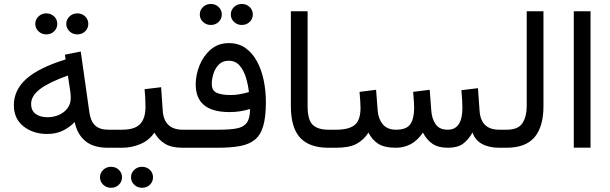

<svg xmlns="http://www.w3.org/2000/svg" viewBox="-20 -728 3004 946"><path d="M306.6 -610.4Q306.6 -631.8 322.5 -647Q338.4 -662.1 360.8 -662.1Q383.8 -662.1 399.4 -647.2Q415 -632.3 415 -610.4Q415 -588.4 399.4 -573.5Q383.8 -558.6 360.8 -558.6Q338.4 -558.6 322.5 -573.7Q306.6 -588.9 306.6 -610.4ZM153.8 -610.4Q153.8 -631.8 169.7 -647Q185.5 -662.1 208 -662.1Q231 -662.1 246.6 -647.2Q262.2 -632.3 262.2 -610.4Q262.2 -588.4 246.6 -573.5Q231 -558.6 208 -558.6Q185.5 -558.6 169.7 -573.7Q153.8 -588.9 153.8 -610.4ZM511.2 0Q439.5 0 399.7 -33.7Q359.9 -67.4 348.1 -126.5Q319.8 -98.1 286.9 -83Q253.9 -67.9 212.9 -67.9Q143.1 -67.9 95.7 -105.5Q48.3 -143.1 48.3 -209.5Q48.3 -284.7 109.9 -339.6Q171.4 -394.5 303.2 -435.1L299.8 -458.5L377.9 -474.1L420.4 -174.3Q426.3 -131.3 448.5 -110.1Q470.7 -88.9 513.2 -88.9H528.3V0ZM328.6 -245.6Q328.6 -260.7 326.7 -274.4L314.5 -356Q219.7 -321.8 176.5 -288.6Q133.3 -255.4 133.3 -215.8Q133.3 -183.6 155.3 -167Q177.2 -150.4 214.8 -150.4Q243.7 -150.4 269.8 -161.6Q295.9 -172.9 312.3 -194.3Q328.6 -215.8 328.6 -245.6Z M507.8 -88.9H581.5Q643.6 -88.9 670.2 -116.7Q696.8 -144.5 696.8 -202.1Q696.8 -225.6 695.6 -246.6Q694.3 -267.6 692.4 -288.6L773.9 -298.3L781.7 -184.1Q787.6 -88.9 880.9 -88.9H891.1V0H879.9Q825.7 0 793.2 -19.5Q760.7 -39.1 740.7 -74.7Q714.4 -36.1 671.4 -18.1Q628.4 0 581.5 0H507.8ZM625.5 145.5Q625.5 124 641.4 108.9Q657.2 93.8 679.7 93.8Q702.6 93.8 718.3 108.6Q733.9 123.5 733.9 145.5Q733.9 167.5 718.3 182.4Q702.6 197.3 679.7 197.3Q657.2 197.3 641.4 182.1Q625.5 167 625.5 145.5ZM472.7 145.5Q472.7 124 488.5 108.9Q504.4 93.8 526.9 93.8Q549.8 93.8 565.4 108.6Q581.1 123.5 581.1 145.5Q581.1 167.5 565.4 182.4Q549.8 197.3 526.9 197.3Q504.4 197.3 488.5 182.1Q472.7 167 472.7 145.5Z M1117.2 -656.7Q1117.2 -678.2 1133.1 -693.4Q1148.9 -708.5 1171.4 -708.5Q1194.3 -708.5 1210 -693.6Q1225.6 -678.7 1225.6 -656.7Q1225.6 -634.8 1210 -619.9Q1194.3 -605 1171.4 -605Q1148.9 -605 1133.1 -620.1Q1117.2 -635.3 1117.2 -656.7ZM964.4 -656.7Q964.4 -678.2 980.2 -693.4Q996.1 -708.5 1018.6 -708.5Q1041.5 -708.5 1057.1 -693.6Q1072.8 -678.7 1072.8 -656.7Q1072.8 -634.8 1057.1 -619.9Q1041.5 -605 1018.6 -605Q996.1 -605 980.2 -620.1Q964.4 -635.3 964.4 -656.7ZM1057.1 -88.9Q1112.3 -88.9 1146.2 -95.2Q1180.2 -101.6 1196 -123.3Q1211.9 -145 1211.9 -190.9Q1188 -183.6 1163.3 -179.7Q1138.7 -175.8 1110.4 -175.8Q944.3 -175.8 944.3 -312Q944.3 -358.9 963.1 -405.8Q981.9 -452.6 1018.6 -484.1Q1055.2 -515.6 1107.4 -515.6Q1155.3 -515.6 1189.7 -491.2Q1224.1 -466.8 1246.3 -425.5Q1268.6 -384.3 1279.3 -332.3Q1290 -280.3 1290 -225.1Q1290 -152.3 1277.1 -107.7Q1264.2 -63 1235.8 -39.8Q1207.5 -16.6 1162.1 -8.3Q1116.7 0 1051.3 0H871.6V-88.9ZM1117.2 -259.8Q1139.6 -259.8 1161.9 -263.9Q1184.1 -268.1 1206.5 -274.4Q1202.6 -309.1 1192.1 -344.7Q1181.6 -380.4 1161.1 -404.5Q1140.6 -428.7 1106.4 -428.7Q1076.2 -428.7 1057.9 -409.7Q1039.6 -390.6 1031.5 -364.3Q1023.4 -337.9 1023.4 -315.4Q1023.4 -281.7 1047.6 -270.8Q1071.8 -259.8 1117.2 -259.8Z M1413.1 -672.4H1495.6V-205.6Q1495.6 -136.7 1521 -112.8Q1546.4 -88.9 1597.7 -88.9H1609.9V0H1597.7Q1504.4 0 1458.7 -49.6Q1413.1 -99.1 1413.1 -206.1Z M2186.5 0Q2139.6 0 2110.8 -19.5Q2082 -39.1 2064 -74.7Q2036.6 -35.2 2003.2 -17.6Q1969.7 0 1930.7 0Q1874.5 0 1844 -19.3Q1813.5 -38.6 1795.4 -74.7Q1772.5 -38.6 1736.8 -19.3Q1701.2 0 1635.3 0H1590.3V-88.9H1636.2Q1698.7 -88.9 1727.5 -112.1Q1756.3 -135.3 1756.3 -196.8Q1756.3 -209.5 1755.1 -226.8Q1753.9 -244.1 1751.5 -275.4L1833 -285.6L1840.8 -183.6Q1843.8 -142.6 1866 -115.7Q1888.2 -88.9 1931.6 -88.9Q1983.4 -88.9 2002 -116.7Q2020.5 -144.5 2020.5 -196.8Q2020.5 -209.5 2019.3 -227.1Q2018.1 -244.6 2015.6 -275.4L2097.2 -285.6L2105 -183.6Q2107.4 -144 2126 -116.5Q2144.5 -88.9 2186 -88.9Q2258.3 -88.9 2258.3 -196.8Q2258.3 -214.4 2257.1 -233.4Q2255.9 -252.4 2253.4 -283.7L2335 -293.5L2342.8 -183.6Q2348.6 -88.9 2439.5 -88.9H2454.1V0H2440.4Q2389.2 0 2355 -18.8Q2320.8 -37.6 2308.1 -75.2Q2287.6 -39.1 2261 -19.5Q2234.4 0 2186.5 0Z M2434.6 -88.9H2475.6Q2534.2 -88.9 2554.7 -122.1Q2575.2 -155.3 2575.2 -205.1V-672.4H2657.7V-205.6Q2657.7 -104 2613.8 -52Q2569.8 0 2475.1 0H2434.6Z M2889.6 -672.4V-0.5H2807.1V-672.4Z"/></svg>

Font: Vazirmatn RD FD
Style: Regular
Weight: 400
Designer: Saber Rastikerdar
Foundry: Saber Rastikerdar
Version: Version 33.003